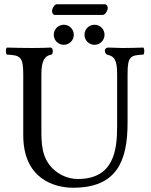

<svg xmlns="http://www.w3.org/2000/svg" viewBox="-20 -870 707 900"><path d="M323 10C529 10 578 -117 578 -295V-523C578 -606 591 -611 652 -614C658 -620 658 -641 652 -647C622 -646 578 -645 555 -645C532 -645 514 -647 488 -647C469 -647 466 -625 481 -614C516 -607 529 -589 529 -523V-277C529 -165 513 -31 345 -31C297 -31 255 -52 226 -81C174 -133 174 -201 174 -265C174 -267 174 -268 174 -269V-523C174 -586 190 -609 221 -614C230 -616 231 -647 217 -647C192 -646 173 -645 132 -645C93 -645 49 -646 12 -647C6 -641 6 -620 12 -614C73 -611 89 -606 89 -523V-236C89 -32 234 10 323 10ZM461 -800C474 -800 485 -821 485 -833C485 -839 481 -850 471 -850H246C235 -850 224 -830 224 -818C224 -811 228 -800 237 -800ZM232 -707C232 -681 253 -660 279 -660C305 -660 326 -681 326 -707C326 -733 305 -754 279 -754C253 -754 232 -733 232 -707ZM376 -707C376 -681 397 -660 423 -660C449 -660 470 -681 470 -707C470 -733 449 -754 423 -754C397 -754 376 -733 376 -707Z"/></svg>

Font: Libertinus Serif
Style: Regular
Weight: 400
Designer: Philipp H. Poll, Khaled Hosny
Foundry: Caleb Maclennan
Version: Version 7.050;RELEASE